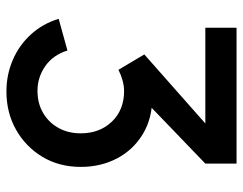

<svg xmlns="http://www.w3.org/2000/svg" viewBox="-101 -659 774 612"><g transform="rotate(90 286.0 -353.0)"><path d="M271.5 13.5Q218 13.5 171 -6.8Q124 -27 89.8 -64.5Q55.5 -102 40 -153L141 -181Q155.5 -134.5 191.5 -109.8Q227.5 -85 271.5 -85.5Q311 -86 341 -104Q371 -122 388 -152.8Q405 -183.5 405 -223.5Q405 -283.5 367.8 -322.5Q330.5 -361.5 270.5 -361.5Q253.5 -361.5 235.8 -356.5Q218 -351.5 202.5 -343.5L153.5 -426L407.5 -650.5L418.5 -620.5H68.5V-720H501.5V-620.5L290.5 -417.5L289.5 -451.5Q357.5 -451.5 407.5 -421.2Q457.5 -391 484.8 -339.2Q512 -287.5 512 -223.5Q512 -154.5 479.8 -101Q447.5 -47.5 393.2 -17Q339 13.5 271.5 13.5Z"/></g></svg>

Font: Manrope ExtraLight SemiBold
Style: Regular
Weight: 600
Version: Version 4.504